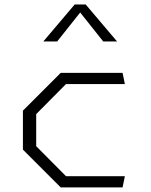

<svg xmlns="http://www.w3.org/2000/svg" viewBox="-20 -818 660 838"><path d="M245 0H515L525 -49H268L138 -180V-320L268 -451H525L515 -500H245L80 -335V-165ZM169 -637H229.5L330 -763.5L430.5 -637H491L354 -798.5H306Z"/></svg>

Font: Monaspace Krypton ExtraLight
Style: Regular
Weight: 200
Designer: Riley Cran & the Lettermatic Team
Foundry: Lettermatic
Version: Version 1.101 (Monaspace Krypton)